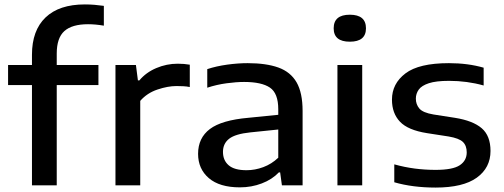

<svg xmlns="http://www.w3.org/2000/svg" viewBox="-20 -838 2278 868"><path d="M124.5 0V-453.5H16.5V-544H124.5V-590.5Q124.5 -700.5 186 -759.2Q247.5 -818 363.5 -818Q387 -818 407.5 -816.2Q428 -814.5 449.5 -811.5V-722Q411 -728.5 378 -728.5Q305.5 -728.5 271 -697.5Q236.5 -666.5 236.5 -596V-544H425V-453.5H236.5V0Z M502 0V-544H594.5L603.5 -474.5H610Q640 -510.5 686.5 -530.2Q733 -550 783.5 -550Q812.5 -550 838 -545.5V-444.5Q824 -447.5 808.5 -448.2Q793 -449 778 -449Q738.5 -449 691.8 -433.2Q645 -417.5 614 -382V0Z M1064.5 9Q972.5 9 924 -32.8Q875.5 -74.5 875.5 -142.5Q875.5 -214.5 929 -254.8Q982.5 -295 1103 -305.5L1238 -319V-344Q1238 -416.5 1200.2 -442Q1162.5 -467.5 1083.5 -467.5Q1048.5 -467.5 1004 -461.5Q959.5 -455.5 917 -441.5V-525.5Q958 -539 1007.2 -545.8Q1056.5 -552.5 1099.5 -552.5Q1183 -552.5 1238.2 -532.8Q1293.5 -513 1320.8 -465.8Q1348 -418.5 1348 -336.5V0H1254.5L1246.5 -58.5H1240.5Q1210 -26.5 1163.5 -8.8Q1117 9 1064.5 9ZM988 -151.5Q988 -113 1013.8 -90.8Q1039.5 -68.5 1094.5 -68.5Q1133 -68.5 1170.5 -82.5Q1208 -96.5 1238 -125V-252.5L1111.5 -239.5Q1044 -232.5 1016 -210.8Q988 -189 988 -151.5Z M1505.5 0V-544H1617.5V0ZM1561.5 -649.5Q1488.5 -649.5 1488.5 -710Q1488.5 -771.5 1561.5 -771.5Q1634.5 -771.5 1634.5 -710Q1634.5 -649.5 1561.5 -649.5Z M1949 10Q1898 10 1851 4Q1804 -2 1762.5 -14V-95Q1809 -82 1855.2 -76Q1901.5 -70 1949 -70Q2027 -70 2058.5 -91Q2090 -112 2090 -149Q2090 -179.5 2072.8 -196.2Q2055.5 -213 2008 -221L1911 -236Q1824.5 -249.5 1788.2 -287.8Q1752 -326 1752 -387.5Q1752 -460 1813 -506.2Q1874 -552.5 2009.5 -552.5Q2095 -552.5 2166.5 -532V-451.5Q2091.5 -472.5 2010 -472.5Q1951.5 -472.5 1918.8 -461.8Q1886 -451 1873 -432.8Q1860 -414.5 1860 -392Q1860 -366 1876 -347.2Q1892 -328.5 1939.5 -320.5L2036 -305.5Q2118 -292.5 2157.8 -258.2Q2197.5 -224 2197.5 -155.5Q2197.5 -79.5 2135.5 -34.8Q2073.5 10 1949 10Z"/></svg>

Font: Encode Sans Expanded Expanded Medium
Style: Regular
Weight: 500
Width: 7
Designer: Multiple Designers
Foundry: Impallari Type
Version: Version 3.000; ttfautohint (v1.8.3) -l 8 -r 50 -G 200 -x 14 